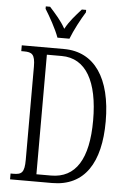

<svg xmlns="http://www.w3.org/2000/svg" viewBox="-61 -975 678 1019"><g transform="rotate(5 278.0 -465.5)"><path d="M217 -771H281C298 -816 332 -880 356 -918V-931H333C301 -895 272 -864 249 -821C225 -864 196 -895 164 -931H141V-918C165 -880 201 -816 217 -771ZM32 0H256C429 0 511 -131 511 -350C511 -580 420 -714 257 -714H32V-683H46C89 -683 106 -673 106 -607V-111C106 -42 91 -31 47 -31H32ZM247 -39H169V-676H248C378 -676 444 -556 444 -350C444 -144 378 -39 247 -39Z"/></g></svg>

Font: Noto Serif Armenian ExtraCondensed Light
Style: Regular
Weight: 300
Width: 2
Designer: Monotype Design Team
Foundry: Monotype Imaging Inc.
Version: Version 2.008